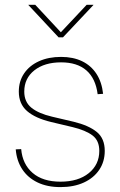

<svg xmlns="http://www.w3.org/2000/svg" viewBox="-20 -764 497 792"><path d="M229.5 7.8Q174.8 7.8 134.8 -11.5Q94.7 -30.8 71.8 -65.7Q48.8 -100.6 44.9 -147.9L67.4 -148.9Q72.8 -86.9 114.5 -50.8Q156.2 -14.6 229.5 -14.6Q302.7 -14.6 346.2 -49.8Q389.6 -85 389.6 -141.6Q389.6 -184.1 361.6 -205.3Q333.5 -226.6 279.3 -239.7L190.9 -260.7Q125.5 -276.4 91.6 -305.9Q57.6 -335.4 57.6 -386.2Q57.6 -429.2 79.6 -461.4Q101.6 -493.7 140.9 -511.5Q180.2 -529.3 231.9 -529.3Q281.7 -529.3 318.6 -511.5Q355.5 -493.7 377.7 -459.7Q399.9 -425.8 405.3 -377L382.8 -375.5Q374.5 -440.4 336.4 -473.6Q298.3 -506.8 231.9 -506.8Q163.6 -506.8 121.8 -473.9Q80.1 -440.9 80.1 -386.2Q80.1 -343.8 109.4 -319.8Q138.7 -295.9 194.8 -282.7L284.2 -261.7Q346.2 -246.6 379.2 -219.7Q412.1 -192.9 412.1 -141.6Q412.1 -97.2 389.4 -63.5Q366.7 -29.8 325.7 -11Q284.7 7.8 229.5 7.8ZM125.5 -744.1 231 -630.9 337.4 -744.1H365.2V-743.2L239.7 -609.9H221.7L97.2 -743.2V-744.1Z"/></svg>

Font: Inter 28pt Thin
Style: Regular
Weight: 250
Designer: Rasmus Andersson
Foundry: rsms
Version: Version 4.001;git-66647c0bb